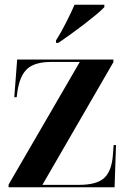

<svg xmlns="http://www.w3.org/2000/svg" viewBox="-20 -786 533 806"><path d="M16 0V-11L315 -526H195Q127 -526 95 -497.5Q63 -469 53 -401L50 -378H40L52 -536H456V-525L158 -10H312Q386 -10 417.5 -39Q449 -68 454 -136L457 -177H467L461 0ZM215 -616Q236 -649 257 -690.5Q278 -732 293 -766H418V-756Q406 -743 382.5 -723.5Q359 -704 331 -682.5Q303 -661 275 -641Q247 -621 225 -606H215Z"/></svg>

Font: Noto Serif Display SemiCondensed
Style: Bold
Weight: 700
Width: 4
Designer: Monotype Design Team
Foundry: Monotype Imaging Inc.
Version: Version 2.009